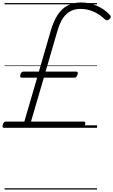

<svg xmlns="http://www.w3.org/2000/svg" viewBox="-37 -1035 917 1555"><path d="M-5 0Q-14 0 -16 -6.5Q-18 -13 -14 -27Q-10 -40 -4 -45Q2 -50 9 -50H160L264 -406H138Q130 -406 127.5 -411.5Q125 -417 128 -431Q133 -445 139 -450Q145 -455 152 -455H278L376 -793Q398 -866 430.5 -915.5Q463 -965 510 -990Q557 -1015 620 -1015Q687 -1015 748 -988Q809 -961 852 -915Q860 -908 860 -899Q860 -890 849 -880Q838 -870 829.5 -870.5Q821 -871 812 -879Q769 -920 719 -941.5Q669 -963 616 -963Q545 -963 499.5 -919.5Q454 -876 429 -788L332 -455H581Q589 -455 592 -450Q595 -445 591 -432Q587 -418 581 -412Q575 -406 566 -406H318L214 -50H642Q650 -50 653 -45Q656 -40 652 -27Q648 -13 642.5 -6.5Q637 0 627 0ZM0 490H749V500H0ZM0 -20H749V0H0ZM0 -505H749V-500H0ZM0 -1010H749V-1000H0Z"/></svg>

Font: Playwrite AU QLD Guides
Style: Regular
Weight: 400
Designer: Veronika Burian, José Scaglione
Foundry: TypeTogether
Version: Version 1.003